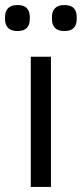

<svg xmlns="http://www.w3.org/2000/svg" viewBox="-37 -741 324 761"><path d="M165 0H85V-516H165ZM32 -618Q7 -618 -5 -630.5Q-17 -643 -17 -664V-675Q-17 -696 -5 -708.5Q7 -721 32 -721Q58 -721 69.5 -708.5Q81 -696 81 -675V-664Q81 -643 69.5 -630.5Q58 -618 32 -618ZM218 -618Q193 -618 181 -630.5Q169 -643 169 -664V-675Q169 -696 181 -708.5Q193 -721 218 -721Q244 -721 255.5 -708.5Q267 -696 267 -675V-664Q267 -643 255.5 -630.5Q244 -618 218 -618Z"/></svg>

Font: IBM Plex Sans
Style: Regular
Weight: 400
Designer: Mike Abbink, Paul van der Laan, Pieter van Rosmalen
Foundry: Bold Monday
Version: Version 3.201